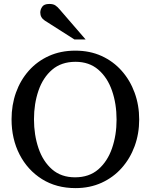

<svg xmlns="http://www.w3.org/2000/svg" viewBox="-20 -946 771 982"><path d="M418 -744.1H360.8L209 -840.8Q186 -856 186 -881.8Q186 -897 195.8 -911.4Q205.6 -925.8 231.9 -925.8Q252 -925.8 262.7 -918.7Q273.4 -911.6 284.2 -898.9ZM691.9 -335Q691.9 -262.2 668.7 -198.7Q645.5 -135.3 602.5 -86.9Q559.6 -38.6 499.5 -11.2Q439.5 16.1 366.2 16.1Q268.1 16.1 194.6 -30Q121.1 -76.2 80.1 -155.8Q39.1 -235.4 39.1 -335.9Q39.1 -409.2 61.8 -472.7Q84.5 -536.1 127.4 -584.5Q170.4 -632.8 230.5 -659.9Q290.5 -687 365.2 -687Q439.5 -687 499.5 -659.7Q559.6 -632.3 602.5 -583.7Q645.5 -535.2 668.7 -471.4Q691.9 -407.7 691.9 -335ZM576.2 -334Q576.2 -415.5 552.7 -482.7Q529.3 -549.8 482.7 -589.8Q436 -629.9 366.2 -629.9Q293.9 -629.9 246.8 -589.6Q199.7 -549.3 176.8 -482.4Q153.8 -415.5 153.8 -335.9Q153.8 -255.9 176.8 -188.2Q199.7 -120.6 246.3 -79.8Q293 -39.1 363.8 -39.1Q436 -39.1 482.9 -79.8Q529.8 -120.6 553 -187.7Q576.2 -254.9 576.2 -334Z"/></svg>

Font: Abyssinica SIL
Style: Regular
Weight: 400
Designer: Victor Gaultney and Lorna Evans
Foundry: SIL International
Version: Version 2.100